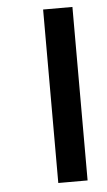

<svg xmlns="http://www.w3.org/2000/svg" viewBox="-50 -697 408 731"><g transform="rotate(-5 154.0 -331.5)"><path d="M143 0V-663H255V0Z"/></g></svg>

Font: Khand Semibold
Style: Regular
Weight: 600
Designer: Devanagari: Sanchit Sawaria, Jyotish Sonowal; Latin: Satya Rajpurohit
Foundry: Indian Type Foundry
Version: Version 1.100;PS 1.0;hotconv 1.0.78;makeotf.lib2.5.61930; tt